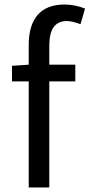

<svg xmlns="http://www.w3.org/2000/svg" viewBox="-20 -829 396 849"><path d="M356 -791C329 -802 298 -809 265 -809C157 -809 107 -743 107 -630V-543L33 -538V-469H107V0H198V-469H313V-543H198V-629C198 -700 224 -736 275 -736C292 -736 312 -731 336 -722Z"/></svg>

Font: Spoqa Han Sans Neo Regular
Style: Regular
Weight: 400
Designer: [Spoqa Han Sans Neo] Dong-huui Kim  Younghwa Kang  Yujin Lee  [Noto Sans] Ryoko NISHIZUKA  (kana & ideographs); Paul D. 
Foundry: Spoqa (http://www.spoqa-han-sans.com)
Version: Version 1.000